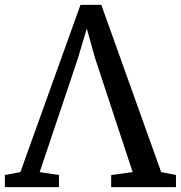

<svg xmlns="http://www.w3.org/2000/svg" viewBox="-42 -771 745 791"><path d="M-22 0V-50L42 -62L289.5 -751H375.5L622 -62L683 -50V0H416V-50L504.5 -62L349.5 -532L315.5 -653.5L279 -530.5L121.5 -62L201 -50V0Z"/></svg>

Font: Merriweather 20pt
Style: Regular
Weight: 400
Version: Version 2.100